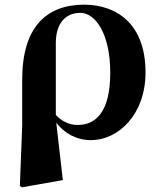

<svg xmlns="http://www.w3.org/2000/svg" viewBox="-20 -583 701 822"><path d="M65 213 74 219 249 188 221 -57C256 -13 306 17 370 17C484 17 603 -90 603 -273C603 -482 478 -563 340 -563C178 -563 75 -466 75 -242V-45ZM219 -91V-402C220 -480 258 -528 324 -528C387 -528 452 -441 452 -271C452 -107 392 -48 313 -48C274 -48 242 -66 219 -91Z"/></svg>

Font: Noto Serif SC Black
Style: Regular
Weight: 900
Designer: Ryoko NISHIZUKA 西塚涼子 (kana & ideographs); Frank Grießhammer (Latin, Greek & Cyrillic); Wenlong ZHANG 张文龙 (bopomofo); San
Foundry: Adobe
Version: Version 2.001;hotconv 1.1.0;makeotfexe 2.6.0